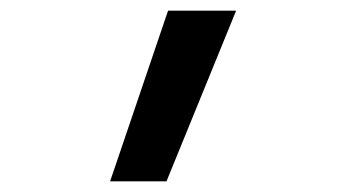

<svg xmlns="http://www.w3.org/2000/svg" viewBox="-20 -173 640 361"><path d="M187 168 296 -153H424L293 168Z"/></svg>

Font: Iosevka Slab Semibold Extended
Style: Regular
Weight: 600
Width: 7
Monospace: yes
Designer: Belleve Invis
Foundry: Belleve Invis
Version: Version 11.1.0; ttfautohint (v1.8.3)